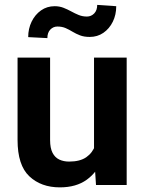

<svg xmlns="http://www.w3.org/2000/svg" viewBox="-20 -767 599 796"><path d="M369.8 -125.9V-528.3H505.2V0H378ZM386 -234.9 426.9 -235.8Q426.9 -165.2 405.4 -109.6Q383.9 -54 339.9 -22.1Q296 9.8 228.2 9.8Q150.3 9.8 101.6 -36.1Q52.8 -82 52.8 -186.9V-528.3H187.7V-185.9Q187.7 -153.2 197.8 -133.5Q207.9 -113.9 225.8 -105.5Q243.8 -97.1 266.4 -97.1Q311.7 -97.1 337.8 -115.3Q363.9 -133.6 375 -164.8Q386 -196.1 386 -234.9ZM383 -746.7 461.9 -741.3Q461.9 -705.7 447.6 -676.8Q433.3 -647.9 408.6 -630.9Q383.9 -613.9 352.1 -613.9Q328.6 -613.9 311.8 -620.4Q294.9 -626.9 280.9 -635.4Q266.9 -644 252.1 -650.5Q237.3 -657 218 -657Q200.7 -657 188.5 -644.3Q176.4 -631.6 176.4 -609L96.9 -613.1Q96.9 -648.1 111.1 -677.3Q125.3 -706.4 150.1 -723.9Q174.9 -741.3 206.5 -741.3Q226.4 -741.3 243 -734.8Q259.6 -728.3 274.9 -719.9Q290.2 -711.4 306.1 -704.9Q322 -698.4 340.3 -698.4Q357.9 -698.4 370.5 -711.2Q383 -724 383 -746.7Z"/></svg>

Font: Vazirmatn
Style: Regular
Weight: 400
Designer: Saber Rastikerdar
Foundry: Saber Rastikerdar
Version: Version 33.003;September 2, 2022;FontCreator 14.0.0.2862 64-